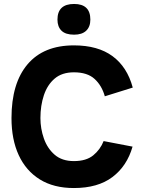

<svg xmlns="http://www.w3.org/2000/svg" viewBox="-20 -939 712 969"><path d="M270 -840Q270 -919 354 -919Q436 -919 436 -840Q436 -804 415 -784Q394 -764 354 -764Q311 -764 290.5 -784Q270 -804 270 -840ZM503 -227 649 -199Q621 -101 547.5 -45.5Q474 10 353 10Q251 10 181 -33.5Q111 -77 74.5 -156Q38 -235 38 -343Q38 -519 119 -614.5Q200 -710 353 -710Q474 -710 548 -655.5Q622 -601 650 -497L509 -453Q494 -507 457.5 -540.5Q421 -574 353 -574Q293 -574 256 -542.5Q219 -511 201.5 -458.5Q184 -406 184 -343Q184 -290 201.5 -240Q219 -190 256 -158Q293 -126 353 -126Q415 -126 450.5 -155Q486 -184 503 -227Z"/></svg>

Font: Haskoy ExtraBold
Style: Regular
Weight: 800
Designer: Ertekin Erdin
Foundry: Ertekin Erdin
Version: Version 2.000; ttfautohint (v1.8.4.7-5d5b)